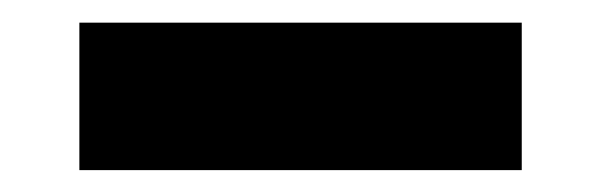

<svg xmlns="http://www.w3.org/2000/svg" viewBox="-20 -391 539 172"><path d="M447.4 -370.7V-238.6H51.1V-370.7Z"/></svg>

Font: Inter UI Black
Style: Regular
Weight: 900
Designer: Rasmus Andersson
Foundry: rsms
Version: 3.2;8d6f07862